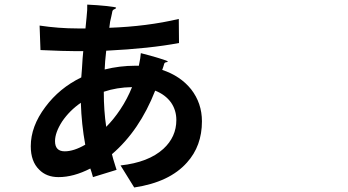

<svg xmlns="http://www.w3.org/2000/svg" viewBox="-20 -789 1540 850"><path d="M574.2 41 513.7 -56.6Q637.7 -70.3 703.1 -129.9Q760.7 -182.6 760.7 -257.8Q760.7 -300.8 737.3 -335Q711.9 -370.1 667 -387.7Q597.7 -210.9 475.6 -106.4Q479.5 -88.9 490.2 -55.7Q494.1 -43 496.1 -37.1L391.6 -4.9Q389.6 -11.7 385.7 -25.4Q381.8 -37.1 379.9 -43Q305.7 -4.9 239.3 -4.9Q185.5 -4.9 153.3 -38.1Q116.2 -74.2 116.2 -141.6Q116.2 -229.5 180.7 -315.4Q243.2 -399.4 339.8 -446.3Q340.8 -459 342.8 -484.4Q345.7 -537.1 348.6 -562.5H319.3Q264.6 -562.5 159.2 -567.4L155.3 -675.8Q239.3 -663.1 323.2 -663.1H358.4L363.3 -712.9Q367.2 -748 366.2 -768.6Q411.1 -766.6 453.1 -762.2Q495.1 -757.8 494.1 -754.4Q493.2 -751 488.3 -749Q479.5 -746.1 477.5 -739.3Q476.6 -735.4 475.6 -729.5Q473.6 -719.7 472.7 -715.8Q466.8 -695.3 463.9 -666Q630.9 -671.9 771.5 -705.1L772.5 -598.6Q644.5 -574.2 450.2 -564.5Q444.3 -512.7 443.4 -481.4Q509.8 -498 579.1 -498H594.7Q602.5 -535.2 603.5 -553.7Q646.5 -543 684.6 -531.2Q723.6 -519.5 722.7 -516.6Q721.7 -513.7 716.8 -513.7Q709 -512.7 707 -506.8Q706.1 -502.9 703.1 -493.7Q700.2 -484.4 698.2 -479.5Q778.3 -453.1 826.2 -393.6Q874 -332 874 -252Q874 -142.6 807.6 -69.3Q730.5 17.6 574.2 41ZM266.6 -119.1Q306.6 -119.1 357.4 -148.4Q340.8 -239.3 337.9 -334Q288.1 -299.8 254.9 -251Q223.6 -202.1 223.6 -164.1Q223.6 -119.1 266.6 -119.1ZM450.2 -227.5Q483.4 -260.7 512.7 -304.7Q543.9 -351.6 564.5 -403.3Q497.1 -402.3 439.5 -382.8V-380.9Q439.5 -299.8 450.2 -227.5Z"/></svg>

Font: Bpmf GenSeki Gothic B
Style: B
Weight: 700
Foundry: But Ko
Version: Version 1.320